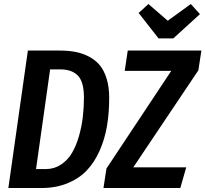

<svg xmlns="http://www.w3.org/2000/svg" viewBox="-20 -945 1032 965"><path d="M939 -924.8 984.9 -874 851.1 -752H776.9L676.8 -879.9L726.1 -924.8L823.2 -840.8ZM279.8 -690.9Q322.8 -690.9 358.2 -684.3Q393.6 -677.7 426 -661.1Q458.5 -644.5 480.7 -618.2Q502.9 -591.8 515.9 -549.8Q528.8 -507.8 528.8 -453.1Q528.8 -377 517.6 -311Q506.3 -245.1 480.5 -187Q454.6 -128.9 415.8 -88.1Q377 -47.4 318.8 -23.7Q260.7 0 188 0H22L120.1 -690.9ZM500 0 515.1 -98.1 840.8 -588.9H606.9L622.1 -690.9H992.2L977.1 -591.8L649.9 -104H916L886.2 0ZM284.2 -596.2H231.9L161.1 -95.2H210Q252.4 -95.2 286.4 -117.7Q320.3 -140.1 341.6 -176Q362.8 -211.9 376.7 -260.3Q390.6 -308.6 396.2 -356.7Q401.9 -404.8 401.9 -455.1Q401.9 -533.2 371.6 -564.7Q341.3 -596.2 284.2 -596.2Z"/></svg>

Font: Fira Sans Compressed Medium
Style: Italic
Weight: 500
Width: 3
Italic angle: -8°
Designer: Carrois Corporate & Edenspiekermann AG
Foundry: Carrois Corporate GbR & Edenspiekermann AG
Version: Version 4.203;PS 004.203;hotconv 1.0.88;makeotf.lib2.5.64775